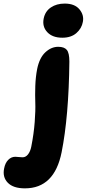

<svg xmlns="http://www.w3.org/2000/svg" viewBox="-138 -783 480 1063"><path d="M207 -574.2Q152.3 -574.2 123.5 -605.2Q94.7 -636.2 104 -681.2Q112.3 -720.7 143.8 -741.9Q175.3 -763.2 220.2 -763.2Q275.4 -763.2 301.8 -731.4Q328.1 -699.7 320.8 -662.1Q314.5 -626 285.2 -600.1Q255.9 -574.2 207 -574.2ZM0 259.8Q-64.5 259.8 -94.7 228.8Q-125 197.8 -115.2 149.9Q-109.4 119.1 -92.5 102.1Q-75.7 85 -53.2 85Q-45.9 85 -34.2 86.4Q-22.5 87.9 -13.2 87.9Q4.4 87.9 17.1 71.8Q29.8 55.7 35.2 28.8Q49.3 -42.5 54.2 -107.9Q59.1 -173.3 57.4 -214.4Q55.7 -255.4 57.4 -306.2Q59.1 -356.9 67.9 -401.9Q80.6 -463.4 113.3 -493.7Q146 -523.9 184.1 -523.9Q217.8 -523.9 231.9 -506.8Q246.1 -489.7 246.1 -441.9Q242.7 -138.2 203.1 60.1Q163.1 259.8 0 259.8Z"/></svg>

Font: Shantell Sans Normal
Style: Italic
Weight: 800
Italic angle: -11.31°
Designer: Stephen Nixon, Anya Danilova, Shantell Martin
Foundry: Arrow Type
Version: Version 1.006;[559af2be0]